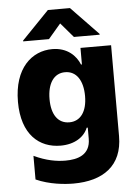

<svg xmlns="http://www.w3.org/2000/svg" viewBox="-63 -822 768 1080"><g transform="rotate(-5 320.5 -281.5)"><path d="M240.8 -610.1 311.1 -692.5 381.7 -610.1H527V-614.7L373.6 -773.8H248.9L95.2 -614.7V-610.1ZM307.9 211.3C474.4 211.3 585.9 135.7 585.9 -32.3V-545.5H413V-452.1H408C387.8 -502.1 339.5 -552.6 253.6 -552.6C139.6 -552.6 36.2 -464.8 36.2 -273.4C36.2 -88.1 134.6 -7.5 254.3 -7.5C334.5 -7.5 388.5 -44.7 408.7 -95.2H414.8V-32.7C414.8 60.4 340.2 78.8 274.1 78.8C224.4 78.8 166.2 68.9 96.6 36.2V169.7C172.6 203.8 258.2 211.3 307.9 211.3ZM314.6 -133.9C250.4 -133.9 214.5 -186.1 214.5 -273.4C214.5 -360.8 250.4 -416.9 314.6 -416.9C378.2 -416.9 415.1 -361.9 415.1 -273.4C415.1 -186.1 377.8 -133.9 314.6 -133.9Z"/></g></svg>

Font: TID UI Extra Bold
Style: Regular
Weight: 800
Designer: The TID Project Authors
Foundry: Bakken & Bæck
Version: Version 1.001;hotconv 1.0.109;makeotfexe 2.5.65596